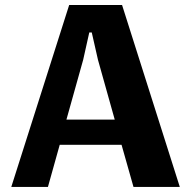

<svg xmlns="http://www.w3.org/2000/svg" viewBox="-20 -735 751 755"><path d="M458 -165.5H214.8L168.5 0H24.4L252 -715.3H460L687 0H504.9ZM431.2 -264.6 365.2 -500 340.8 -607.4H331.1L307.1 -500L241.2 -264.6Z"/></svg>

Font: Proza Libre
Style: Bold
Weight: 700
Designer: Jasper de Waard
Foundry: Jasper de Waard
Version: Version 1.000; ttfautohint (v1.4.1.8-43bc)